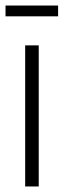

<svg xmlns="http://www.w3.org/2000/svg" viewBox="-33 -674 230 694"><path d="M58 0V-510H107V0ZM-13 -615V-654H177V-615Z"/></svg>

Font: Saira ExtraCondensed Light
Style: Regular
Weight: 300
Width: 2
Designer: Hector Gatti with collaboration of the Omnibus-Type team
Foundry: Omnibus-Type
Version: Version 1.101